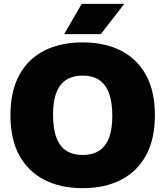

<svg xmlns="http://www.w3.org/2000/svg" viewBox="-20 -971 862 1001"><path d="M411 10Q297 10 212.5 -32.8Q128 -75.5 81.2 -160Q34.5 -244.5 34.5 -370Q34.5 -496 81 -580.5Q127.5 -665 212 -707.5Q296.5 -750 411 -750Q525.5 -750 610 -707.2Q694.5 -664.5 741 -580Q787.5 -495.5 787.5 -370Q787.5 -245 741 -160.5Q694.5 -76 610 -33Q525.5 10 411 10ZM411 -163Q461 -163 495.5 -184.5Q530 -206 547.8 -250.8Q565.5 -295.5 565.5 -366Q565.5 -440.5 547.5 -487Q529.5 -533.5 495 -555.2Q460.5 -577 411 -577Q362 -577 327.5 -556Q293 -535 274.8 -490.2Q256.5 -445.5 256.5 -374Q256.5 -299 274.5 -252.5Q292.5 -206 326.8 -184.5Q361 -163 411 -163ZM314.5 -793 406 -951H628L505.5 -793Z"/></svg>

Font: Encode Sans SC Condensed Thin Black
Style: Regular
Weight: 900
Version: Version 3.002